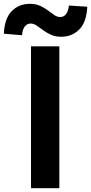

<svg xmlns="http://www.w3.org/2000/svg" viewBox="-71 -983 476 1003"><path d="M91 0V-741H239V0ZM249 -791Q218 -791 195 -801.5Q172 -812 154 -825.5Q136 -839 120.5 -849.5Q105 -860 89 -860Q72 -860 59.5 -846Q47 -832 44 -799L-51 -807Q-47 -887 -9.5 -925Q28 -963 85 -963Q116 -963 139 -952.5Q162 -942 179.5 -928.5Q197 -915 212.5 -904.5Q228 -894 244 -894Q261 -894 273 -908Q285 -922 289 -954L385 -948Q381 -867 343 -829Q305 -791 249 -791Z"/></svg>

Font: Chiron Sans HK TT
Style: Bold
Weight: 700
Designer: Ryoko NISHIZUKA 西塚涼子 (kana, bopomofo & ideographs); Paul D. Hunt (Latin, Greek & Cyrillic); Sandoll Communications 산돌커뮤니
Foundry: Adobe
Version: Version 2.022;hotconv 1.0.109;makeotfexe 2.5.65596